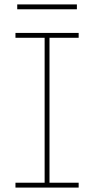

<svg xmlns="http://www.w3.org/2000/svg" viewBox="-20 -849 426 869"><path d="M50 0V-22H182V-678H50V-700H336V-678H204V-22H336V0ZM58 -807V-829H328V-807Z"/></svg>

Font: Lexend Thin
Style: Regular
Weight: 100
Designer: Bonnie Shaver-Troup, Thomas Jockin
Foundry: Lexend
Version: Version 1.007; ttfautohint (v1.8.3)